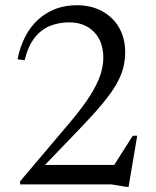

<svg xmlns="http://www.w3.org/2000/svg" viewBox="-20 -705 596 734"><path d="M408.5 -61.5 487.5 -186H504.5L471.5 9.5H463.5L407 0H57V-12L249.5 -239.5Q297.5 -296.5 325 -340.2Q352.5 -384 363.8 -419Q375 -454 375 -484Q375 -546 339.5 -582.8Q304 -619.5 244 -619.5Q205.5 -619.5 171.8 -606.2Q138 -593 112.8 -561.2Q87.5 -529.5 74 -474.5L47 -478.5Q67.5 -578.5 127.8 -631.8Q188 -685 273.5 -685Q328.5 -685 370 -662.5Q411.5 -640 435 -599.8Q458.5 -559.5 458.5 -505Q458.5 -475 451.2 -446Q444 -417 425.5 -384.2Q407 -351.5 373.5 -310.8Q340 -270 288 -216L113.5 -34.5L127.5 -74.5H431.5Z"/></svg>

Font: Newsreader 24pt
Style: Regular
Weight: 400
Designer: Hugues Gentile
Foundry: Production Type
Version: Version 1.003